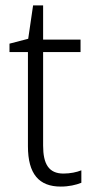

<svg xmlns="http://www.w3.org/2000/svg" viewBox="-20 -678 341 708"><path d="M214 -38C160 -38 139 -73 139 -141V-486H277V-532H139V-658H102L84 -535L15 -517V-486H83V-139C83 -36 124 10 204 10C234 10 260 4 280 -4V-50C263 -43 239 -38 214 -38Z"/></svg>

Font: Noto Sans Devanagari SemiCondensed Light
Style: Regular
Weight: 300
Width: 4
Designer: Jelle Bosma - Monotype Design Team
Foundry: Monotype Imaging Inc.
Version: Version 2.004